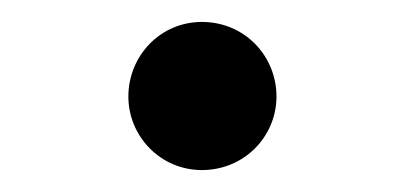

<svg xmlns="http://www.w3.org/2000/svg" viewBox="-20 -450 369 175"><path d="M164 -295C203 -295 232 -326 232 -362C232 -399 203 -430 164 -430C126 -430 97 -399 97 -362C97 -326 126 -295 164 -295Z"/></svg>

Font: Noto Serif TC Medium
Style: Regular
Weight: 500
Designer: Ryoko NISHIZUKA 西塚涼子 (kana & ideographs); Frank Grießhammer (Latin, Greek & Cyrillic); Wenlong ZHANG 张文龙 (bopomofo); San
Foundry: Adobe
Version: Version 2.001;hotconv 1.1.0;makeotfexe 2.6.0